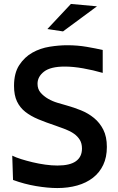

<svg xmlns="http://www.w3.org/2000/svg" viewBox="-20 -940 599 972"><path d="M271 -102Q334 -102 364.5 -124Q395 -146 395 -188Q395 -214 384 -232Q373 -250 354.5 -263Q336 -276 311.5 -285.5Q287 -295 261 -304Q213 -320 174.5 -336Q136 -352 108.5 -373.5Q81 -395 66 -426.5Q51 -458 51 -505Q51 -570 77.5 -610.5Q104 -651 144 -673.5Q184 -696 231.5 -703.5Q279 -711 320 -711Q372 -711 418.5 -703Q465 -695 500 -687V-571Q452 -585 401 -594Q350 -603 308 -603Q236 -603 203 -577.5Q170 -552 170 -516Q170 -489 185.5 -471Q201 -453 223.5 -440Q246 -427 271.5 -419.5Q297 -412 318 -406Q354 -396 390 -381.5Q426 -367 455.5 -343Q485 -319 503 -283.5Q521 -248 521 -196Q521 -144 502.5 -105Q484 -66 450.5 -40Q417 -14 371 -1Q325 12 270 12Q222 12 162.5 2Q103 -8 46 -29L42 -152Q60 -143 87 -134.5Q114 -126 145.5 -118.5Q177 -111 209.5 -106.5Q242 -102 271 -102ZM471 -908 299 -781 220 -793 339 -920Z"/></svg>

Font: CantoraOne
Style: Regular
Weight: 400
Designer: Pablo Impallari, Rodrigo Fuenzalida
Foundry: Pablo Impallari
Version: Version 1.001; ttfautohint (v0.8) -G 200 -r 50